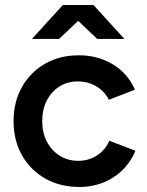

<svg xmlns="http://www.w3.org/2000/svg" viewBox="-20 -732 584 764"><path d="M296 12Q219 12 160 -21.5Q101 -55 67.5 -114Q34 -173 34 -250Q34 -327 67.5 -386Q101 -445 159.5 -478.5Q218 -512 294 -512Q368 -512 428 -476.5Q488 -441 517 -375L413 -335Q397 -368 364 -388Q331 -408 289 -408Q248 -408 216 -387.5Q184 -367 166 -331.5Q148 -296 148 -250Q148 -204 166.5 -168.5Q185 -133 217.5 -112.5Q250 -92 291 -92Q333 -92 366 -113.5Q399 -135 415 -172L519 -132Q490 -64 430.5 -26Q371 12 296 12ZM367 -577 231 -706V-712H352L475 -577ZM107 -577 230 -712H351V-706L215 -577Z"/></svg>

Font: Figtree Light SemiBold
Style: Regular
Weight: 600
Version: Version 2.002